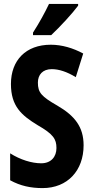

<svg xmlns="http://www.w3.org/2000/svg" viewBox="-20 -953 478 983"><path d="M380 -924V-933H231C210 -889 183 -839 149 -786V-773H242C288 -816 353 -887 380 -924ZM408 -209C408 -303 363 -360 274 -412C192 -459 174 -479 174 -530C174 -570 198 -599 245 -599C281 -599 322 -586 368 -558L406 -679C354 -707 297 -724 240 -724C112 -724 36 -644 36 -523C36 -410 89 -363 173 -312C253 -266 269 -241 269 -195C269 -151 242 -117 191 -117C143 -117 84 -135 32 -168V-30C85 -1 138 10 198 10C326 10 408 -80 408 -209Z"/></svg>

Font: Noto Sans Thai Looped ExtraCondensed
Style: Bold
Weight: 700
Width: 2
Designer: Sasikarn Vongin, Ben Mitchell
Foundry: The Fontpad Ltd
Version: Version 1.001